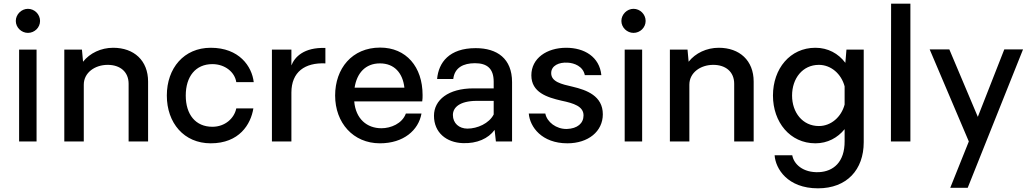

<svg xmlns="http://www.w3.org/2000/svg" viewBox="-20 -770 5624 1045"><path d="M132 -591C168 -591 198 -620 198 -656C198 -692 168 -722 132 -722C97 -722 66 -692 66 -656C66 -620 97 -591 132 -591ZM84 -500V0H179V-500Z M596 -510C530 -510 469 -481 432 -434L426 -500H330V0H436V-309C436 -375 497 -417 566 -417C634 -417 680 -379 680 -314V0H786V-326C786 -441 709 -510 596 -510Z M1127 10C1282 10 1345 -93 1359 -180H1266C1255 -126 1205 -80 1136 -80C1044 -80 991 -147 991 -250C991 -353 1044 -421 1136 -421C1205 -421 1258 -377 1266 -323H1361C1351 -409 1282 -510 1127 -510C981 -510 888 -399 888 -250C888 -101 981 10 1127 10Z M1751 -509C1634 -513 1584 -460 1566 -414V-500H1460V0H1566V-266C1566 -379 1640 -430 1751 -425Z M2280 -253C2280 -406 2191 -511 2049 -511C1896 -511 1804 -397 1804 -250C1804 -102 1902 10 2048 10C2176 10 2258 -61 2274 -152H2189C2169 -97 2107 -72 2056 -72C1977 -72 1916 -123 1908 -218H2278C2280 -230 2280 -242 2280 -253ZM2048 -425C2126 -425 2172 -373 2181 -293H1910C1922 -371 1968 -425 2048 -425Z M2499 9C2576 12 2638 -16 2672 -63L2679 0H2767V-323C2767 -451 2686 -508 2569 -508C2425 -508 2367 -430 2359 -340H2447C2454 -402 2502 -426 2565 -426C2631 -426 2667 -397 2667 -325V-289H2557C2420 -289 2342 -226 2342 -140C2342 -48 2410 6 2499 9ZM2524 -70C2479 -70 2445 -99 2445 -144C2445 -186 2483 -220 2572 -221H2667V-147C2642 -98 2578 -70 2524 -70Z M3068 10C3182 10 3261 -55 3261 -148C3261 -248 3173 -280 3097 -298C3035 -312 2980 -325 2980 -372C2980 -413 3022 -432 3070 -429C3105 -427 3153 -410 3163 -361H3253C3243 -461 3160 -510 3062 -510C2956 -510 2872 -453 2872 -360C2872 -267 2958 -240 3036 -222C3103 -208 3156 -191 3156 -142C3156 -99 3123 -70 3065 -68C3007 -67 2957 -106 2948 -152H2858C2864 -79 2929 10 3068 10Z M3428 -591C3464 -591 3494 -620 3494 -656C3494 -692 3464 -722 3428 -722C3393 -722 3362 -692 3362 -656C3362 -620 3393 -591 3428 -591ZM3380 -500V0H3475V-500Z M3892 -510C3826 -510 3765 -481 3728 -434L3722 -500H3626V0H3732V-309C3732 -375 3793 -417 3862 -417C3930 -417 3976 -379 3976 -314V0H4082V-326C4082 -441 4005 -510 3892 -510Z M4681 -500H4587L4581 -428C4543 -479 4486 -510 4418 -510C4280 -510 4187 -396 4187 -250C4187 -105 4280 10 4418 10C4484 10 4539 -20 4577 -67V-2C4578 113 4515 163 4438 167C4349 171 4300 122 4292 75H4196C4201 148 4266 255 4432 255C4589 255 4681 154 4681 4ZM4437 -84C4348 -84 4291 -158 4291 -250C4291 -343 4348 -417 4437 -417C4503 -417 4559 -368 4577 -300V-201C4559 -133 4503 -84 4437 -84Z M4829 0H4935V-750H4830Z M5548 -501H5446L5302 -134L5147 -501H5040L5253 0L5152 252H5247Z"/></svg>

Font: Oakes Medium
Style: Regular
Weight: 500
Designer: Samuel Oakes
Foundry: Samuel Oakes
Version: Version 1.003;PS 001.003;hotconv 1.0.88;makeotf.lib2.5.64775